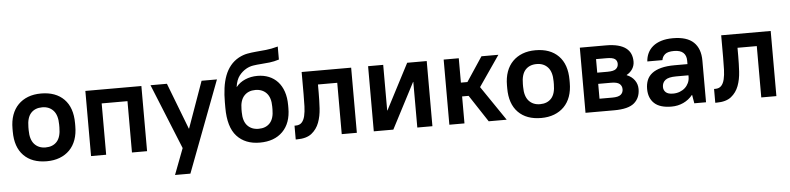

<svg xmlns="http://www.w3.org/2000/svg" viewBox="-50 -989 6040 1468"><g transform="rotate(-5 2970.0 -255.0)"><path d="M275 10Q162 10 98.5 -54.5Q35 -119 35 -239V-261Q35 -320 51.5 -366Q68 -412 99.5 -444Q131 -476 175 -493Q219 -510 275 -510Q388 -510 451.5 -445.5Q515 -381 515 -261V-239Q515 -180 498.5 -134Q482 -88 450.5 -56Q419 -24 374.5 -7Q330 10 275 10ZM275 -96Q330 -96 361.5 -130.5Q393 -165 393 -239V-261Q393 -333 361 -368.5Q329 -404 275 -404Q220 -404 188.5 -369.5Q157 -335 157 -261V-239Q157 -167 189 -131.5Q221 -96 275 -96Z M615 -500H1045V0H929V-394H731V0H615Z M1318 0 1115 -500H1241L1378 -144H1380L1507 -500H1625L1360 200H1242Z M1910 10Q1798 10 1734 -60Q1670 -130 1670 -279V-321Q1670 -378 1677 -429.5Q1684 -481 1700 -523.5Q1716 -566 1742.5 -598.5Q1769 -631 1807 -652Q1841 -670 1873.5 -676Q1906 -682 1941.5 -685Q1977 -688 2018 -692Q2059 -696 2110 -710V-610Q2072 -598 2037.5 -594Q2003 -590 1971 -588Q1939 -586 1910.5 -581.5Q1882 -577 1857 -563Q1825 -545 1801.5 -514.5Q1778 -484 1770 -430H1772Q1798 -463 1841 -481.5Q1884 -500 1935 -500Q1983 -500 2022.5 -484Q2062 -468 2090.5 -437Q2119 -406 2134.5 -360.5Q2150 -315 2150 -256V-234Q2150 -119 2086 -54.5Q2022 10 1910 10ZM1910 -96Q1965 -96 1996.5 -130Q2028 -164 2028 -234V-256Q2028 -325 1996 -359.5Q1964 -394 1910 -394Q1856 -394 1824 -359.5Q1792 -325 1792 -256V-234Q1792 -165 1824 -130.5Q1856 -96 1910 -96Z M2185 -96H2195Q2224 -96 2240.5 -113.5Q2257 -131 2264.5 -162.5Q2272 -194 2273.5 -236.5Q2275 -279 2275 -330V-500H2655V0H2539V-394H2391V-330Q2391 -272 2387.5 -211.5Q2384 -151 2365.5 -102Q2347 -53 2307.5 -21.5Q2268 10 2195 10H2185Z M2785 -500H2901V-150H2903L3085 -500H3235V0H3119V-350H3117L2935 0H2785Z M3365 -500H3481V-313H3531L3655 -500H3785L3624 -266L3805 0H3667L3531 -207H3481V0H3365Z M4070 10Q3957 10 3893.5 -54.5Q3830 -119 3830 -239V-261Q3830 -320 3846.5 -366Q3863 -412 3894.5 -444Q3926 -476 3970 -493Q4014 -510 4070 -510Q4183 -510 4246.5 -445.5Q4310 -381 4310 -261V-239Q4310 -180 4293.5 -134Q4277 -88 4245.5 -56Q4214 -24 4169.5 -7Q4125 10 4070 10ZM4070 -96Q4125 -96 4156.5 -130.5Q4188 -165 4188 -239V-261Q4188 -333 4156 -368.5Q4124 -404 4070 -404Q4015 -404 3983.5 -369.5Q3952 -335 3952 -261V-239Q3952 -167 3984 -131.5Q4016 -96 4070 -96Z M4410 -500H4610Q4664 -500 4702 -490Q4740 -480 4764 -461.5Q4788 -443 4799 -417Q4810 -391 4810 -359Q4810 -328 4794 -302.5Q4778 -277 4749 -261V-259Q4787 -244 4808.5 -214Q4830 -184 4830 -146Q4830 -78 4784.5 -39Q4739 0 4630 0H4410ZM4688 -352Q4688 -376 4670.5 -389Q4653 -402 4605 -402H4526V-298H4605Q4653 -298 4670.5 -313Q4688 -328 4688 -352ZM4708 -155Q4708 -181 4689.5 -196.5Q4671 -212 4625 -212H4526V-98H4625Q4671 -98 4689.5 -113.5Q4708 -129 4708 -155Z M5070 10Q4981 10 4938 -30Q4895 -70 4895 -141Q4895 -178 4907 -208Q4919 -238 4946 -259Q4973 -280 5016 -291.5Q5059 -303 5120 -303H5219V-330Q5219 -369 5196 -390.5Q5173 -412 5125 -412Q5077 -412 5056 -394.5Q5035 -377 5031 -350H4915Q4917 -384 4931 -413.5Q4945 -443 4971 -464.5Q4997 -486 5035.5 -498Q5074 -510 5125 -510Q5232 -510 5283.5 -461Q5335 -412 5335 -320V0H5245L5234 -65H5232Q5203 -29 5161 -9.5Q5119 10 5070 10ZM5090 -88Q5118 -88 5141.5 -97Q5165 -106 5182 -121.5Q5199 -137 5209 -158.5Q5219 -180 5219 -205V-217H5125Q5065 -217 5041 -197.5Q5017 -178 5017 -145Q5017 -120 5034.5 -104Q5052 -88 5090 -88Z M5405 -96H5415Q5444 -96 5460.5 -113.5Q5477 -131 5484.5 -162.5Q5492 -194 5493.5 -236.5Q5495 -279 5495 -330V-500H5875V0H5759V-394H5611V-330Q5611 -272 5607.5 -211.5Q5604 -151 5585.5 -102Q5567 -53 5527.5 -21.5Q5488 10 5415 10H5405Z"/></g></svg>

Font: PT Root UI Bold
Style: Regular
Weight: 700
Designer: Vitaly Kuzmin
Foundry: ParaType Ltd.
Version: Version 2.000G